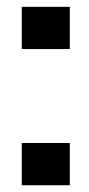

<svg xmlns="http://www.w3.org/2000/svg" viewBox="-20 -548 262 568"><path d="M44.4 -402.8V-527.8H186.5V-402.8ZM44.4 0V-125H186.5V0Z"/></svg>

Font: Battambang
Style: Bold
Weight: 700
Designer: Danh Hong
Version: Version 8.002; ttfautohint (v1.8.3)